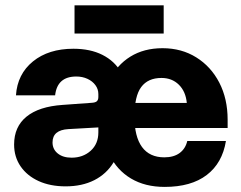

<svg xmlns="http://www.w3.org/2000/svg" viewBox="-20 -701 924 735"><path d="M265.3 -680.7V-572.5H606.6V-680.7ZM369.8 -252.3Q369.8 -168.9 398.6 -109.3Q427.5 -49.7 481.5 -17.6Q535.4 14.5 610.2 14.5Q711.7 14.5 771.4 -31.1Q831.1 -76.6 844.9 -161.3H696.9Q690 -131.7 667.6 -115.2Q645.1 -98.7 608.9 -98.7Q552.6 -98.7 523.6 -138.3Q494.7 -177.9 494.7 -254.7Q494.7 -333 520.6 -367.8Q546.5 -402.6 598.1 -402.6Q638.4 -402.6 664.7 -376.7Q691 -350.8 695.1 -306.9H489.3V-210.9H851.4V-243Q851.4 -322.8 819.6 -384.5Q787.7 -446.2 731.4 -481.3Q675.1 -516.5 602.2 -516.5Q531.1 -516.5 479 -484.2Q426.8 -451.9 398.3 -392.6Q369.8 -333.2 369.8 -252.3ZM468.6 -158.3V-321.7Q468.6 -381.4 443.5 -424.5Q418.5 -467.6 372 -491Q325.5 -514.4 261.1 -514.4Q166 -514.4 106.2 -465.9Q46.5 -417.4 41.1 -336H191Q199 -408.1 272 -408.1Q295.6 -408.1 314.8 -399.2Q334 -390.3 345.2 -375.1Q356.5 -359.9 356.5 -340.8V-144ZM445.9 -187 356.5 -194.2Q356.5 -150.4 327.2 -123.9Q297.8 -97.4 254 -97.4Q221 -97.4 201.1 -113.5Q181.1 -129.6 181.1 -155.8Q181.1 -203.4 242.2 -206.8L357.8 -213.3L356.5 -329.8Q356.5 -318.4 350.4 -313.1Q344.3 -307.9 328.9 -307.3L219.6 -299.4Q129 -293.2 81.5 -254.5Q34 -215.8 34 -147.8Q34 -100.4 58.9 -64.1Q83.8 -27.9 128.2 -7.7Q172.6 12.4 231.3 12.4Q294.1 12.4 340.9 -11.3Q387.7 -35 414.8 -79.6Q441.8 -124.2 445.9 -187Z"/></svg>

Font: Overused Grotesk Light
Style: Regular
Weight: 300
Designer: RandomMaerks
Version: Version 0.005